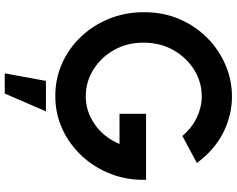

<svg xmlns="http://www.w3.org/2000/svg" viewBox="-112 -640 972 788"><g transform="rotate(90 374.0 -246.0)"><path d="M374 13Q301 13 238.5 -15.5Q176 -44 129 -94.2Q82 -144.5 56 -210.2Q30 -276 30 -351Q30 -430 58.2 -496Q86.5 -562 135.5 -610.5Q184.5 -659 246.8 -685.5Q309 -712 376.5 -712Q452 -712 523.2 -676.8Q594.5 -641.5 649 -568L538 -508.5Q504 -548.5 461.5 -568.2Q419 -588 375 -588Q317 -588 266.8 -557Q216.5 -526 185.8 -472Q155 -418 155 -348.5Q155 -282.5 184.8 -229Q214.5 -175.5 264.8 -143.8Q315 -112 376 -112Q436.5 -112 489.8 -148.5Q543 -185 571 -250.5H447V-359.5H718Q720 -283 694.2 -215.8Q668.5 -148.5 621 -97Q573.5 -45.5 510.2 -16.2Q447 13 374 13ZM281 220.5 312 51.5H437L364 220.5Z"/></g></svg>

Font: Urbanist
Style: Bold
Weight: 700
Designer: Corey Hu
Foundry: Corey Hu
Version: Version 1.330; ttfautohint (v1.8.4.7-5d5b)